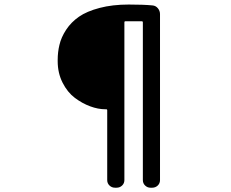

<svg xmlns="http://www.w3.org/2000/svg" viewBox="-20 -788 1040 863"><path d="M497.1 55.7Q482.4 55.7 472.2 45.9Q461.9 36.1 461.9 21.5V-293Q461.9 -296.9 458 -296.9H453.1Q420.9 -296.9 385.3 -310.1Q349.6 -323.2 316.4 -348.1Q283.2 -373 261.2 -416.5Q239.3 -460 239.3 -512.7Q239.3 -515.6 239.3 -518.6Q239.3 -553.7 247.1 -585.9Q254.9 -620.1 277.3 -654.3Q299.8 -688.5 335 -712.9Q370.1 -737.3 427.7 -752.4Q485.4 -767.6 558.6 -767.6Q625 -767.6 665 -763.7Q679.7 -762.7 689.5 -751Q699.2 -739.3 699.2 -724.6V21.5Q699.2 36.1 689 45.9Q678.7 55.7 664.1 55.7H656.2Q642.6 55.7 632.3 45.9Q622.1 36.1 622.1 21.5V-687.5Q622.1 -692.4 617.2 -692.4H543Q539.1 -692.4 539.1 -687.5V21.5Q539.1 36.1 528.8 45.9Q518.6 55.7 503.9 55.7Z"/></svg>

Font: Gen Jyuu Gothic L Monospace Medium
Style: Regular
Weight: 500
Designer: [Source Han Sans]
Ryoko NISHIZUKA  (kana & ideographs); Paul D. Hunt (Latin, Greek & Cyrillic); Wenlong ZHANG  (bopomofo
Version: Version 1.002.20150607